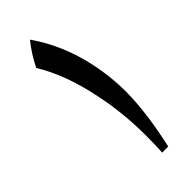

<svg xmlns="http://www.w3.org/2000/svg" viewBox="-182 -551 579 579"><g transform="rotate(-45 108.0 -261.5)"><path d="M175 -292Q181 -250 181 -208Q181 -122 154 0H128Q130 -24 130 -69Q130 -168 111 -257Q88 -371 40 -449Q59 -488 87 -523Q157 -422 175 -292Z"/></g></svg>

Font: Mirza
Style: Regular
Weight: 400
Designer: Arabic design by Kourosh Beigpour, Latin design by Eduardo Tunni, engineering by Lasse Fister
Version: Version 1.000